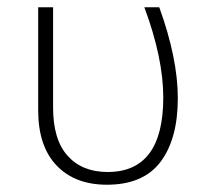

<svg xmlns="http://www.w3.org/2000/svg" viewBox="-20 -501 578 528"><path d="M274 7Q186 7 135.5 -46Q85 -99 85 -198V-481H126V-205Q126 -117 166 -72.5Q206 -28 276 -28Q429 -28 429 -233Q429 -341 377 -481H418Q469 -340 469 -231Q469 -119 421.5 -56Q374 7 274 7Z"/></svg>

Font: Cantarell Light
Style: Regular
Weight: 300
Designer: Dave Crossland, Nikolaus Waxweiler, Florian Fecher, Jacques Le Bailly, Eben Sorkin, Alexei Vanyashin, Alexios Zavras, Em
Version: Version 0.303